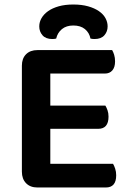

<svg xmlns="http://www.w3.org/2000/svg" viewBox="-20 -829 580 851"><path d="M146 2Q114 2 95.5 -17Q77 -36 77 -68V-538Q77 -570 95.5 -588.5Q114 -607 146 -607H477Q482 -599 486 -586Q490 -573 490 -557Q490 -531 478 -517Q466 -503 445 -503H203V-361H447Q452 -353 456.5 -340.5Q461 -328 461 -312Q461 -258 415 -258H203V-103H481Q486 -95 490.5 -81.5Q495 -68 495 -52Q495 2 449 2ZM305 -716Q274 -716 254.5 -700Q235 -684 229 -658Q224 -657 220.5 -656.5Q217 -656 212 -656Q183 -656 168.5 -672.5Q154 -689 154 -712Q154 -731 164 -748.5Q174 -766 193 -779.5Q212 -793 240 -801Q268 -809 305 -809Q342 -809 370.5 -801Q399 -793 418.5 -779.5Q438 -766 447.5 -748.5Q457 -731 457 -712Q457 -689 442.5 -672.5Q428 -656 399 -656Q394 -656 390 -656.5Q386 -657 381 -658Q376 -684 356.5 -700Q337 -716 305 -716Z"/></svg>

Font: Baloo 2 SemiBold
Style: Regular
Weight: 600
Designer: Sarang Kulkarni and Ek Type
Foundry: Ek Type
Version: Version 1.640;hotconv 1.0.111;makeotfexe 2.5.65597; ttfautoh